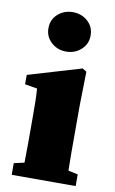

<svg xmlns="http://www.w3.org/2000/svg" viewBox="-84 -780 493 825"><g transform="rotate(10 162.0 -367.0)"><path d="M28 0V-51L73 -61Q74 -98 74 -138.5Q74 -179 74 -210V-258Q74 -299 73.5 -326.5Q73 -354 71 -384L17 -393V-434L249 -503L267 -492L264 -343V-210Q264 -179 264 -137.5Q264 -96 265 -60L307 -51V0ZM166 -562Q128 -562 101 -586.5Q74 -611 74 -648Q74 -686 101 -710Q128 -734 166 -734Q204 -734 231 -710Q258 -686 258 -648Q258 -611 231 -586.5Q204 -562 166 -562Z"/></g></svg>

Font: Source Serif 4 Black
Style: Regular
Weight: 900
Designer: Frank Grießhammer
Foundry: Adobe
Version: Version 4.005;hotconv 1.1.0;makeotfexe 2.6.0